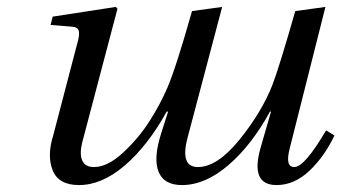

<svg xmlns="http://www.w3.org/2000/svg" viewBox="-20 -522 985 554"><path d="M126 -450 132 -474 314 -502 319 -497 217 -110Q209 -77 217.5 -58.5Q226 -40 251 -40Q290 -40 334.5 -81Q379 -122 410.5 -171Q442 -220 463 -269Q488 -327 534 -490L621 -502L521 -124Q499 -40 551 -40Q607 -40 671 -119Q735 -198 766 -277Q785 -326 832 -490L919 -502L816 -94Q802 -40 829 -40Q859 -40 921 -146L945 -131Q916 -70 872.5 -29Q829 12 778 12Q701 12 732 -96L762 -200H759Q706 -103 639 -45.5Q572 12 505 12Q453 12 437.5 -26.5Q422 -65 445 -137L465 -200H461Q406 -101 340 -44.5Q274 12 208 12Q149 12 132 -30.5Q115 -73 134 -133L203 -397Q210 -420 207.5 -432Q205 -444 188 -445Z"/></svg>

Font: Lingua Franca
Style: Italic
Weight: 400
Italic angle: -13°
Version: Version 1.19